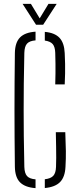

<svg xmlns="http://www.w3.org/2000/svg" viewBox="-20 -968 403 994"><path d="M164 6Q110 2 84 -23.8Q58 -49.5 57 -104.5Q56 -186 55.5 -258.2Q55 -330.5 55 -399.5Q55 -468.5 55.5 -540.8Q56 -613 57 -693.5Q58 -748.5 84 -774.5Q110 -800.5 164 -804V-759Q133 -756.5 120 -742.2Q107 -728 106 -694.5Q104 -605.5 103.2 -534.8Q102.5 -464 102.5 -399.2Q102.5 -334.5 103.2 -264Q104 -193.5 106 -104Q107 -71 120 -56.5Q133 -42 164 -39.5ZM212 5.5V-40Q243 -43.5 256 -58Q269 -72.5 270 -104Q271 -127 271 -151.2Q271 -175.5 270.5 -207.2Q270 -239 269 -283.5H318Q320.5 -225 321 -185.5Q321.5 -146 319 -104.5Q316.5 -51.5 291 -25.5Q265.5 0.5 212 5.5ZM266 -531Q267 -562 267.2 -587.5Q267.5 -613 267.2 -638.5Q267 -664 266 -694.5Q265 -725.5 252.8 -739.8Q240.5 -754 212 -758V-803Q263 -798.5 287.8 -772.5Q312.5 -746.5 315 -693.5Q316.5 -663.5 317 -638Q317.5 -612.5 317 -587Q316.5 -561.5 315 -531ZM166.5 -840 97 -948H140L185.5 -873L231 -948H273.5L203.5 -840Z"/></svg>

Font: Big Shoulders Stencil Text Thin ExtraLight
Style: Regular
Weight: 250
Version: Version 2.001